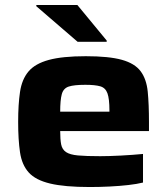

<svg xmlns="http://www.w3.org/2000/svg" viewBox="-20 -744 676 772"><path d="M341 8Q240 8 181.5 -6Q123 -20 95.5 -50.5Q68 -81 60.5 -131.5Q53 -182 53 -254Q53 -324 60.5 -374.5Q68 -425 94.5 -456.5Q121 -488 176 -503Q231 -518 325 -518Q418 -518 470 -503.5Q522 -489 545.5 -457.5Q569 -426 574 -375.5Q579 -325 579 -253V-217H222Q222 -183 226 -163Q230 -143 245.5 -132.5Q261 -122 293.5 -119Q326 -116 383 -116Q418 -116 466 -118.5Q514 -121 555 -125V-10Q531 -4 496 0Q461 4 420.5 6Q380 8 341 8ZM222 -295H420V-300Q420 -347 412 -369Q404 -391 383 -397Q362 -403 323 -403Q278 -403 256.5 -396Q235 -389 228.5 -365.5Q222 -342 222 -295ZM292 -576 126 -719V-724H291L409 -581V-576Z"/></svg>

Font: Saira Expanded
Style: Bold
Weight: 700
Width: 7
Designer: Hector Gatti with collaboration of the Omnibus-Type team
Foundry: Omnibus-Type
Version: Version 1.100; ttfautohint (v1.8.3)